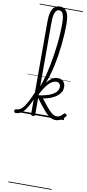

<svg xmlns="http://www.w3.org/2000/svg" viewBox="-305 -1491 1114 2463"><g transform="rotate(10 252.0 -259.5)"><path d="M-59 17Q-72 17 -78 9.5Q-84 2 -84 -7Q-84 -16 -78 -23.5Q-72 -31 -59 -31Q-34 -31 -11.5 -44.5Q11 -58 34 -88Q57 -118 83 -168.5Q109 -219 142 -294Q148 -307 154.5 -303Q161 -299 165 -287Q169 -275 164 -262Q136 -187 109 -133.5Q82 -80 55.5 -47Q29 -14 0.5 1.5Q-28 17 -59 17ZM162 15Q149 15 143 10.5Q137 6 137 -4V-1211Q137 -1283 151 -1331Q165 -1379 193 -1403Q221 -1427 263 -1427Q304 -1427 331 -1403.5Q358 -1380 370.5 -1334Q383 -1288 383 -1220Q383 -1159 379.5 -1091.5Q376 -1024 368.5 -952.5Q361 -881 349.5 -808Q338 -735 322 -662Q306 -589 284 -519Q262 -449 235.5 -383.5Q209 -318 176 -260L161 -304Q181 -346 199.5 -399.5Q218 -453 235 -515Q252 -577 266 -646Q280 -715 291.5 -787.5Q303 -860 311.5 -933.5Q320 -1007 324 -1079Q328 -1151 328 -1220Q328 -1272 321 -1307Q314 -1342 299.5 -1359.5Q285 -1377 262 -1377Q238 -1377 222 -1359Q206 -1341 198 -1303.5Q190 -1266 190 -1209V-4Q190 6 183 10.5Q176 15 162 15ZM461 18Q434 18 409.5 9Q385 0 356 -25Q327 -50 287 -97.5Q247 -145 191 -222L184 -221V-257Q239 -264 285.5 -276.5Q332 -289 366.5 -308.5Q401 -328 420 -353.5Q439 -379 439 -409Q439 -438 424.5 -453Q410 -468 383 -468Q354 -468 322 -447.5Q290 -427 255.5 -381.5Q221 -336 185 -262L180 -311Q208 -365 240 -412Q272 -459 310 -488.5Q348 -518 394 -518Q441 -518 467.5 -490Q494 -462 494 -417Q494 -383 479.5 -355.5Q465 -328 440 -306.5Q415 -285 383.5 -269Q352 -253 318 -243Q284 -233 252 -229Q299 -166 332.5 -126.5Q366 -87 389.5 -66.5Q413 -46 431 -39Q449 -32 465 -32Q484 -32 503.5 -41.5Q523 -51 548 -79Q555 -87 562 -87Q569 -87 577 -81Q586 -76 588 -68Q590 -60 584 -53Q549 -7 514.5 5.5Q480 18 461 18ZM0 898H564V908H0ZM0 -20H564V0H0ZM0 -505H564V-500H0ZM0 -1418H564V-1408H0Z"/></g></svg>

Font: Playwrite FR Trad Guides
Style: Regular
Weight: 400
Designer: Veronika Burian, José Scaglione
Foundry: TypeTogether
Version: Version 1.003